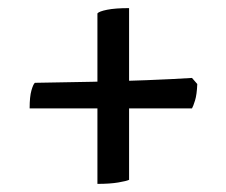

<svg xmlns="http://www.w3.org/2000/svg" viewBox="-20 -510 556 473"><path d="M220 -57V-477Q224 -482 244 -486Q264 -490 298 -490V-67Q292 -64 271.5 -60.5Q251 -57 220 -57ZM53 -243Q53 -272 57.5 -287.5Q62 -303 66 -306Q135 -307 206 -308.5Q277 -310 341.5 -312.5Q406 -315 453 -318L466 -303Q465 -277 460.5 -262.5Q456 -248 453 -243Z"/></svg>

Font: Texturina Medium 12pt
Style: Bold
Weight: 700
Version: Version 1.002